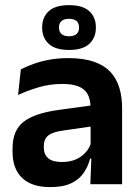

<svg xmlns="http://www.w3.org/2000/svg" viewBox="-20 -734 556 765"><path d="M466.5 0H340L344.5 -120L341 -131V-284.5L340.5 -306.5Q340.5 -354.5 314.2 -377Q288 -399.5 228.5 -399.5Q178 -399.5 133.8 -386.2Q89.5 -373 52 -355.5L63 -457.5Q85 -469 113.2 -479.2Q141.5 -489.5 176.5 -496Q211.5 -502.5 252 -502.5Q312 -502.5 353.5 -488.2Q395 -474 419.8 -447.5Q444.5 -421 455.5 -384.2Q466.5 -347.5 466.5 -303ZM179.5 11.5Q106.5 11.5 68.2 -25Q30 -61.5 30 -129V-143Q30 -214.5 74 -248.8Q118 -283 213.5 -296L352.5 -315L360 -232.5L232 -214Q190 -208.5 172.2 -194Q154.5 -179.5 154.5 -151.5V-146.5Q154.5 -119 171.8 -103.8Q189 -88.5 226 -88.5Q259 -88.5 282.5 -99Q306 -109.5 321.2 -126.8Q336.5 -144 343 -165.5L361 -102H339Q331 -70.5 313.2 -44.8Q295.5 -19 263.5 -3.8Q231.5 11.5 179.5 11.5ZM148 -623V-625.5Q148 -665 174 -689.2Q200 -713.5 255 -713.5Q310 -713.5 336 -689.2Q362 -665 362 -625.5V-623Q362 -584 336 -559.5Q310 -535 255 -535Q200 -535 174 -559.5Q148 -584 148 -623ZM215 -625V-623.5Q215 -607.5 225.2 -598.5Q235.5 -589.5 255 -589.5Q275 -589.5 285 -598.5Q295 -607.5 295 -623.5V-625Q295 -641.5 285 -650.2Q275 -659 255 -659Q235.5 -659 225.2 -650.2Q215 -641.5 215 -625Z"/></svg>

Font: Anek Devanagari Medium SemiBold
Style: Regular
Weight: 600
Version: Version 1.003